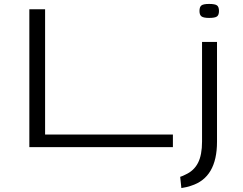

<svg xmlns="http://www.w3.org/2000/svg" viewBox="-20 -747 1232 975"><path d="M129 0V-700H209V-64H858V0ZM1042 -656Q1014 -656 1003.5 -663.5Q993 -671 993 -691Q993 -712 1003 -719.5Q1013 -727 1042 -727Q1072 -727 1082 -719.5Q1092 -712 1092 -691Q1092 -671 1082 -663.5Q1072 -656 1042 -656ZM1082 -534V-27Q1082 155 951 196Q941 200 927 203Q913 206 901 208L895 151Q908 147 923 139Q965 120 985.5 80Q1006 40 1006 -28V-534Z"/></svg>

Font: Georama ExtraExtended Light
Style: Regular
Weight: 300
Width: 8
Designer: Jean-Baptiste Levee
Foundry: Production Type
Version: Version 1.000